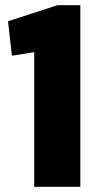

<svg xmlns="http://www.w3.org/2000/svg" viewBox="-20 -721 397 741"><path d="M290 0H112V-586L169 -529L26 -506L11 -639L202 -701H290Z"/></svg>

Font: Pathway Extreme Condensed ExtraBold
Style: Regular
Weight: 800
Width: 3
Version: Version 1.001;gftools[0.9.26]